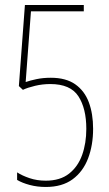

<svg xmlns="http://www.w3.org/2000/svg" viewBox="-20 -734 434 763"><path d="M182 -425Q242 -425 279 -399Q316 -373 333 -327.5Q350 -282 350 -222Q350 -157 330 -104.5Q310 -52 268.5 -21.5Q227 9 162 9Q128 9 98 1Q68 -7 48 -19V-49Q68 -36 97.5 -26Q127 -16 162 -16Q219 -16 254.5 -44Q290 -72 306.5 -118.5Q323 -165 323 -222Q323 -303 291.5 -351.5Q260 -400 180 -400Q149 -400 119.5 -393Q90 -386 71 -377L55 -392L79 -714H313V-689H103L82 -408Q99 -414 125 -419.5Q151 -425 182 -425Z"/></svg>

Font: Noto Sans Lao ExtraCondensed Thin
Style: Regular
Weight: 100
Width: 2
Designer: Monotype Design Team
Foundry: Monotype Imaging Inc.
Version: Version 2.003; ttfautohint (v1.8.4.7-5d5b)